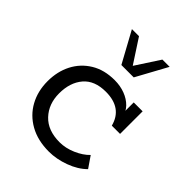

<svg xmlns="http://www.w3.org/2000/svg" viewBox="-181 -714 824 824"><g transform="rotate(45 231.0 -302.0)"><path d="M257 10Q189 10 140 -17.5Q91 -45 65 -92.5Q39 -140 39 -200Q39 -259 63 -305.5Q87 -352 132 -379.5Q177 -407 240 -407Q274 -407 303 -396Q332 -385 351.5 -365Q371 -345 375 -316L365 -314V-397H419V-260H369Q347 -345 248 -345Q180 -345 145.5 -304.5Q111 -264 111 -198Q111 -134 150 -92.5Q189 -51 261 -51Q297 -51 334 -67Q371 -83 394 -107L429 -56Q398 -25 350 -7.5Q302 10 257 10ZM214 -473 137 -614H180L251 -505L322 -614H366L289 -473Z"/></g></svg>

Font: Rokkitt SemiBold
Style: Regular
Weight: 400
Version: Version 3.103